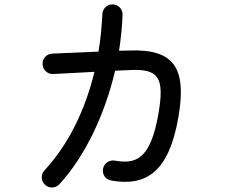

<svg xmlns="http://www.w3.org/2000/svg" viewBox="-20 -818 1040 874"><path d="M185 23C203 41 233 39 250 21C365 -104 456 -292 504 -496L569 -499C702 -506 730 -467 701 -299C664 -87 595 -71 502 -87C477 -91 453 -74 449 -49C444 -24 461 0 487 4C644 31 748 -32 792 -284C830 -504 777 -597 566 -588L522 -587C530 -641 536 -695 538 -750C539 -776 519 -797 494 -798C468 -799 447 -779 446 -754C443 -695 438 -638 428 -583L218 -574C192 -573 172 -551 174 -525C175 -500 196 -480 222 -481L410 -491C367 -314 290 -158 182 -42C165 -23 166 6 185 23Z"/></svg>

Font: 寒蝉半圆体
Style: Regular
Weight: 400
Designer: Yoshimichi Ohira & Warren
Foundry: ChillType
Version: Version 1.800;Glyphs 3.1.1 (3135)